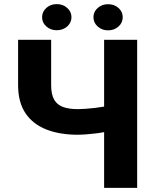

<svg xmlns="http://www.w3.org/2000/svg" viewBox="-20 -902 736 922"><path d="M66.9 -710.9H225.6V-493.7Q225.6 -448.7 240 -423.6Q254.4 -398.4 283 -388.2Q311.5 -377.9 354 -377.9Q367.7 -377.9 389.2 -379.4Q410.6 -380.9 434.3 -383.5Q458 -386.2 478.8 -389.9Q499.5 -393.6 511.7 -398.4V-275.4Q499.5 -271 478 -267.1Q456.5 -263.2 432.9 -260.5Q409.2 -257.8 387.9 -256.3Q366.7 -254.9 354 -254.9Q267.1 -254.9 202.4 -280.3Q137.7 -305.7 102.3 -358.4Q66.9 -411.1 66.9 -493.7ZM480 -710.9H638.7V0H480ZM182.1 -819.3Q182.1 -845.7 202.6 -864Q223.1 -882.3 252.4 -882.3Q282.2 -882.3 302.7 -864Q323.2 -845.7 323.2 -819.3Q323.2 -793 302.7 -774.9Q282.2 -756.8 252.4 -756.8Q223.1 -756.8 202.6 -774.9Q182.1 -793 182.1 -819.3ZM428.7 -819.3Q428.7 -845.7 449.2 -863.8Q469.7 -881.8 499 -881.8Q528.8 -881.8 549.1 -863.8Q569.3 -845.7 569.3 -819.3Q569.3 -793 549.1 -774.7Q528.8 -756.3 499 -756.3Q469.7 -756.3 449.2 -774.7Q428.7 -793 428.7 -819.3Z"/></svg>

Font: Roboto ExtraBold
Style: Regular
Weight: 800
Designer: Christian Robertson
Foundry: Google
Version: Version 3.009; 2024